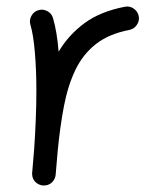

<svg xmlns="http://www.w3.org/2000/svg" viewBox="-20 -541 501 598"><path d="M112.8 36.6Q107.9 36.1 103.5 34.2Q103.5 34.2 103.5 34.2Q102.5 33.7 102.1 33.7Q84.5 25.9 80.6 7.3Q80.6 6.8 80.6 6.3Q80.6 6.3 80.6 5.4Q79.6 1 80.1 -3.9Q80.1 -5.9 80.6 -7.3Q82 -24.9 83.5 -42.2Q85 -59.6 86.4 -76.7Q89.4 -119.1 91.3 -166.3Q93.3 -213.4 93.3 -259.8Q93.3 -322.3 88.6 -377.7Q84 -433.1 74.7 -463.9Q70.3 -478 77.9 -491.7Q85.4 -505.4 99.6 -509.3Q113.8 -513.7 127.4 -506.3Q141.1 -499 145 -484.9Q151.4 -463.4 155.8 -436.8Q160.2 -410.2 162.6 -379.9Q192.9 -431.6 242.7 -468.5Q292.5 -505.4 369.1 -520Q383.8 -522.9 396.5 -514.2Q409.2 -505.4 412.1 -490.7Q415 -476.1 406.2 -463.4Q397.5 -450.7 382.8 -447.8Q319.3 -435.5 278.8 -403.8Q238.3 -372.1 214.8 -323.2Q191.4 -274.4 179.2 -210.7Q167 -147 159.7 -70.8Q156.7 -31.2 153.3 3.9Q152.8 8.8 150.9 13.2Q150.9 13.2 150.9 13.2Q150.4 14.2 150.4 14.6Q142.6 32.2 124 36.1Q123.5 36.1 123 36.1Q122.6 36.1 122.1 36.1Q117.7 37.1 112.8 36.6Z"/></svg>

Font: Mikhak Regular
Style: Regular
Weight: 400
Designer: Amin Abedi
Version: Version 3.3